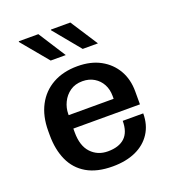

<svg xmlns="http://www.w3.org/2000/svg" viewBox="-135 -844 871 959"><g transform="rotate(-20 300.0 -364.0)"><path d="M301 10Q218 10 164 -21.5Q110 -53 84 -110.5Q58 -168 58 -244V-267Q58 -345 88 -402Q118 -459 173.5 -490Q229 -521 305 -521Q376 -521 427 -493Q478 -465 506 -416.5Q534 -368 534 -304V-235H180V-215Q180 -143 215 -106Q250 -69 304 -69Q363 -69 394 -98Q425 -127 425 -187H534Q534 -126 505 -81.5Q476 -37 424 -13.5Q372 10 301 10ZM181 -306H420V-321Q420 -356 405.5 -383Q391 -410 364.5 -426Q338 -442 303 -442Q264 -442 237 -423Q210 -404 195.5 -374Q181 -344 181 -312ZM360 -593 243 -735 244 -738H347L441 -593ZM190 -593 72 -735 74 -738H177L270 -593Z"/></g></svg>

Font: Chivo Mono Medium
Style: Regular
Weight: 500
Monospace: yes
Designer: Hector Gatti
Foundry: Omnibus-Type
Version: Version 1.008